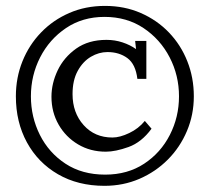

<svg xmlns="http://www.w3.org/2000/svg" viewBox="-20 -583 699 641"><path d="M328.9 37.4Q240.2 37.4 173.5 -1.3Q106.7 -40 69.9 -107.6Q33 -175.3 33 -261.5Q33 -323.8 55 -378.4Q77 -433.1 117 -474.5Q156.9 -516 211.2 -539.6Q265.5 -563.3 330.4 -563.3Q395.7 -563.3 449.9 -539.6Q504.2 -516 544 -474.5Q583.8 -433.1 605.4 -378.4Q627.1 -323.8 627.1 -261.5Q627.1 -199.9 604.1 -145.6Q581.2 -91.3 540.3 -50.2Q499.4 -9.2 445.4 14.1Q391.3 37.4 328.9 37.4ZM331.1 0Q405.9 0 461.3 -36.5Q516.7 -73 547.1 -132.7Q577.6 -192.5 577.6 -261.5Q577.6 -331.1 546.4 -391.5Q515.2 -451.8 459.3 -489.2Q403.4 -526.6 328.9 -526.6Q255.6 -526.6 200.2 -489.2Q144.8 -451.8 114 -391.5Q83.2 -331.1 83.2 -261.5Q83.2 -192.5 113.1 -132.7Q143 -73 198.6 -36.5Q254.1 0 331.1 0ZM333.3 -76.6Q281.6 -76.6 240.6 -101Q199.5 -125.4 175.7 -167Q151.8 -208.7 151.8 -260Q151.8 -304.4 172.5 -348Q193.3 -391.6 234.3 -420.8Q275.4 -449.9 335.5 -449.9Q363.4 -449.9 388.9 -441.5Q414.4 -433.1 434.2 -419.1L431.2 -446.3H468.6V-319.8H438.6Q432.7 -368.9 405.2 -389.1Q377.7 -409.2 338.8 -409.2Q310.2 -409.2 283.5 -393.5Q256.7 -377.7 239.5 -346.4Q222.2 -315 222.2 -268.8Q222.2 -206.5 259.3 -165.2Q296.3 -123.9 355.3 -123.9Q380.3 -123.9 411.4 -138.8Q442.6 -153.6 463.5 -179.3L485.9 -153.3Q452.5 -107.8 409.1 -92.2Q365.6 -76.6 333.3 -76.6Z"/></svg>

Font: Parastoo
Style: Regular
Weight: 400
Foundry: Saber Rastikerdar (saber.rastikerdar@gmail.com)
Version: Version 3.000